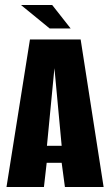

<svg xmlns="http://www.w3.org/2000/svg" viewBox="-20 -749 441 769"><path d="M6 0 100 -591H303L395 0H240L227 -97H167L156 0ZM168 -165H227L198 -476ZM179 -635 64 -729H189L263 -635Z"/></svg>

Font: Alumni Sans ExtraBold
Style: Regular
Weight: 800
Designer: Robert E. Leuschke
Foundry: Robert E. Leuschke
Version: Version 1.018